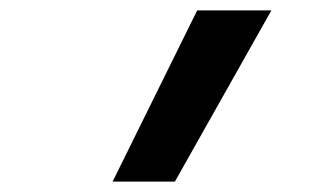

<svg xmlns="http://www.w3.org/2000/svg" viewBox="-20 -792 640 370"><path d="M197 -442 360 -772H503L317 -442Z"/></svg>

Font: Iosevka SS04 Extended Oblique
Style: Bold
Weight: 700
Width: 7
Italic angle: -9°
Monospace: yes
Designer: Belleve Invis
Foundry: Belleve Invis
Version: Version 19.0.0; ttfautohint (v1.8.4)